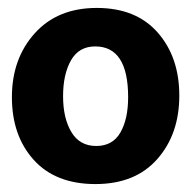

<svg xmlns="http://www.w3.org/2000/svg" viewBox="-20 -850 482 484"><path d="M303 -605Q303 -733 220 -733Q179 -733 159 -698Q139 -663 139 -607.5Q139 -552 160 -517Q181 -482 222.5 -482Q264 -482 283.5 -516Q303 -550 303 -605ZM224 -830Q323 -830 377.5 -768Q432 -706 432 -609Q432 -512 376.5 -449Q321 -386 220.5 -386Q120 -386 65 -447Q10 -508 10 -605Q10 -702 67.5 -766Q125 -830 224 -830Z"/></svg>

Font: Hind Jalandhar
Style: Bold
Weight: 700
Designer: Namrata Goyal
Foundry: Indian Type Foundry
Version: Version 0.702;PS 1.0;hotconv 1.0.81;makeotf.lib2.5.63406